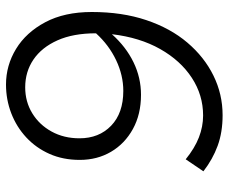

<svg xmlns="http://www.w3.org/2000/svg" viewBox="-81 -670 762 640"><g transform="rotate(-90 300.0 -350.0)"><path d="M338 -711Q402 -711 457 -677.5Q512 -644 546 -580Q580 -516 580 -425Q580 -324 553 -243.5Q526 -163 478 -106.5Q430 -50 368 -19.5Q306 11 236 11Q179 11 134 -5.5Q89 -22 49 -53L89 -112Q126 -82 162 -68Q198 -54 235 -54Q303 -54 360.5 -91.5Q418 -129 456.5 -197Q495 -265 506 -358Q464 -311 412.5 -286Q361 -261 304 -261Q239 -261 190 -288Q141 -315 114 -361Q87 -407 87 -465Q87 -521 107 -566Q127 -611 162 -643.5Q197 -676 242.5 -693.5Q288 -711 338 -711ZM329 -647Q281 -647 242.5 -623.5Q204 -600 181.5 -559Q159 -518 159 -466Q159 -401 201 -360.5Q243 -320 317 -320Q369 -320 419.5 -344Q470 -368 509 -411Q509 -487 485.5 -539.5Q462 -592 421.5 -619.5Q381 -647 329 -647Z"/></g></svg>

Font: Red Hat Mono
Style: Italic
Weight: 300
Italic angle: -12°
Monospace: yes
Designer: Pentagram, MCKL
Foundry: Pentagram, MCKL
Version: Version 1.023